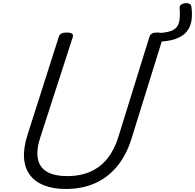

<svg xmlns="http://www.w3.org/2000/svg" viewBox="-20 -1230 1289 1269"><path d="M1245 -1186Q1252 -1136 1245.5 -1094Q1239 -1052 1214 -1021Q1189 -990 1139.5 -972.5Q1090 -955 1011 -954L1031 -1012Q1093 -1015 1124 -1031.5Q1155 -1048 1163.5 -1083.5Q1172 -1119 1167 -1177Q1166 -1191 1176.5 -1199Q1187 -1207 1202.5 -1209Q1218 -1211 1230.5 -1205.5Q1243 -1200 1245 -1186ZM415 19Q332 19 272 -4.5Q212 -28 178 -73Q144 -118 139 -184Q134 -250 161 -336L369 -988Q374 -1002 385.5 -1008.5Q397 -1015 421 -1015Q444 -1015 455 -1008Q466 -1001 461 -985L247 -324Q218 -235 231 -177.5Q244 -120 293.5 -93Q343 -66 423 -66Q511 -66 577.5 -95.5Q644 -125 690 -182.5Q736 -240 762 -324L968 -988Q973 -1002 984.5 -1008.5Q996 -1015 1019 -1015Q1067 -1015 1058 -985L849 -313Q815 -204 753.5 -130Q692 -56 607 -18.5Q522 19 415 19Z"/></svg>

Font: Playwrite AU VIC
Style: Regular
Weight: 400
Designer: Veronika Burian, José Scaglione
Foundry: TypeTogether
Version: Version 1.002